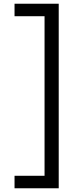

<svg xmlns="http://www.w3.org/2000/svg" viewBox="-20 -758 417 1030"><path d="M58 252V185H219V-671H58V-738H295V252Z"/></svg>

Font: Celebes
Style: Regular
Weight: 400
Designer: Anugrah Pasau
Foundry: Lafontype
Version: Version 1.000; ttfautohint (v1.8.4)